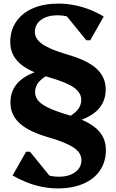

<svg xmlns="http://www.w3.org/2000/svg" viewBox="-20 -797 647 1068"><path d="M344 -107 331 -131Q385 -156 408.5 -182Q432 -208 432 -242Q432 -281 391 -310Q350 -339 256 -366Q142 -398 89.5 -445Q37 -492 37 -563Q37 -628 70 -676.5Q103 -725 163.5 -751Q224 -777 306 -777Q348 -777 392.5 -768.5Q437 -760 479 -743.5Q521 -727 557 -705L482 -573H460L326 -738H447L444 -641Q424 -675 386.5 -693.5Q349 -712 300 -712Q243 -712 208.5 -686.5Q174 -661 174 -620Q174 -581 215 -552Q256 -523 350 -495Q464 -463 516 -416Q568 -369 568 -299Q568 -147 344 -107ZM301 251Q259 251 215 242.5Q171 234 128.5 217Q86 200 50 179L125 47H147L281 212H160L163 115Q183 149 220.5 167.5Q258 186 307 186Q364 186 398.5 160.5Q433 135 433 94Q433 54 392 25.5Q351 -3 257 -31Q143 -63 90.5 -110Q38 -157 38 -227Q38 -379 263 -419L276 -395Q222 -370 198.5 -344Q175 -318 175 -284Q175 -245 216 -216.5Q257 -188 351 -160Q465 -128 517 -81Q569 -34 569 37Q569 102 536.5 150.5Q504 199 443.5 225Q383 251 301 251Z"/></svg>

Font: Platypi Light SemiBold
Style: Regular
Weight: 600
Version: Version 1.200